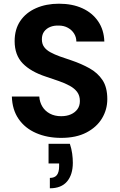

<svg xmlns="http://www.w3.org/2000/svg" viewBox="-20 -732 645 1036"><path d="M310 12Q235 12 175 -14Q115 -40 80.5 -90Q46 -140 44 -211H192Q194 -181 208.5 -157Q223 -133 249 -119Q275 -105 310 -105Q340 -105 362.5 -115Q385 -125 398 -143Q411 -161 411 -187Q411 -216 396.5 -235.5Q382 -255 356.5 -269Q331 -283 298 -294.5Q265 -306 229 -318Q146 -345 102.5 -390Q59 -435 59 -510Q59 -574 89.5 -619Q120 -664 174.5 -688Q229 -712 298 -712Q370 -712 424 -687.5Q478 -663 509.5 -617Q541 -571 543 -508H392Q392 -531 380 -550.5Q368 -570 346.5 -582Q325 -594 297 -594Q271 -595 250.5 -586.5Q230 -578 218 -561.5Q206 -545 206 -520Q206 -495 218 -478.5Q230 -462 252 -450Q274 -438 303 -427.5Q332 -417 366 -406Q419 -388 463 -363.5Q507 -339 533 -300Q559 -261 559 -197Q559 -141 530.5 -93.5Q502 -46 446.5 -17Q391 12 310 12ZM249 284V228Q275 228 287 212.5Q299 197 299 165V150H242V44H357Q366 71 369.5 97Q373 123 373 146Q373 210 342 247Q311 284 249 284Z"/></svg>

Font: DM Sans 17pt ExtraBold
Style: Regular
Weight: 800
Version: Version 4.004;gftools[0.9.30]